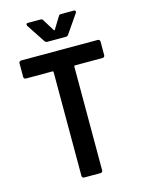

<svg xmlns="http://www.w3.org/2000/svg" viewBox="-130 -963 777 1039"><g transform="rotate(-15 258.0 -443.5)"><path d="M485 -688V-611Q485 -606 481.5 -602.5Q478 -599 473 -599H318Q313 -599 313 -594V-12Q313 -7 309.5 -3.5Q306 0 301 0H209Q204 0 200.5 -3.5Q197 -7 197 -12V-594Q197 -599 192 -599H43Q38 -599 34.5 -602.5Q31 -606 31 -611V-688Q31 -693 34.5 -696.5Q38 -700 43 -700H473Q478 -700 481.5 -696.5Q485 -693 485 -688ZM122 -879Q122 -887 131 -887H202Q212 -887 216 -879L256 -814Q258 -811 260 -811Q262 -811 263 -814L303 -879Q307 -887 317 -887H388Q395 -887 397.5 -882.5Q400 -878 396 -872L325 -769Q320 -761 311 -761H206Q197 -761 192 -769L124 -872Q122 -875 122 -879Z"/></g></svg>

Font: Barlow Semi Condensed SemiBold
Style: Regular
Weight: 600
Width: 4
Designer: Jeremy Tribby
Foundry: Tribby Type
Version: Version 1.408